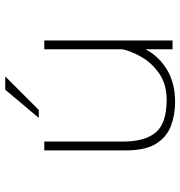

<svg xmlns="http://www.w3.org/2000/svg" viewBox="3 -697 704 750"><g transform="rotate(-90 355.0 -322.0)"><path d="M331.5 10Q280 10 237 -6.8Q194 -23.5 168.2 -65Q142.5 -106.5 142.5 -182V-501H177V-193.5Q177 -108 212.8 -65.5Q248.5 -23 340.5 -23Q399 -23 440.2 -50.5Q481.5 -78 505.5 -118.2Q529.5 -158.5 537.5 -195.5V-501H572V0H537.5V-105.5Q509.5 -52.5 457 -21.2Q404.5 10 331.5 10ZM269.5 -522.5 379.5 -653.5H431.5L300.5 -522.5Z"/></g></svg>

Font: League Mono Thin
Style: Regular
Weight: 100
Width: 6
Designer: Tyler Finck
Foundry: The League of Moveable Type / Tyler Finck
Version: Version 2.300;RELEASE